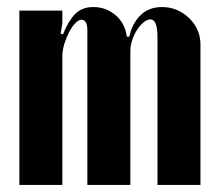

<svg xmlns="http://www.w3.org/2000/svg" viewBox="-20 -525 619 545"><path d="M347 -421Q355 -458 378.5 -481.5Q402 -505 440 -505Q463 -505 482.5 -496.5Q502 -488 517 -473.5Q532 -459 540.5 -440Q549 -421 549 -399V0H427V-419Q427 -470 407 -470Q398 -470 388 -462Q378 -454 369.5 -441Q361 -428 355.5 -412Q350 -396 350 -380V0H228V-438Q228 -469 211 -469Q203 -469 193.5 -459Q184 -449 176 -433.5Q168 -418 162.5 -400Q157 -382 157 -365V0H35V-495H157V-458L152 -429L159 -428Q173 -464 192.5 -484.5Q212 -505 245 -505Q281 -505 308 -482Q335 -459 340 -421Z"/></svg>

Font: Moniqa Black Heading
Style: Regular
Weight: 900
Designer: Rajesh Rajput
Foundry: Rajesh Rajput
Version: Version 1.000